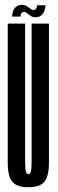

<svg xmlns="http://www.w3.org/2000/svg" viewBox="-20 -773 239 798"><path d="M97.9 5.2Q51.4 5.2 31.8 -16.8Q12.2 -38.8 12.2 -98.2V-675H84.4V-108.5Q84.4 -71.2 87.4 -60.2Q90.4 -49.2 97.9 -49.2Q105.4 -49.2 108.4 -60.2Q111.4 -71.2 111.4 -108.5V-675H183.5V-98.2Q183.5 -38.8 163.9 -16.8Q144.4 5.2 97.9 5.2ZM126.1 -701.2Q118.3 -701.2 111.8 -704.6Q105.4 -707.9 99.8 -712.5Q94.1 -717.2 89.3 -720.5Q84.5 -723.8 80.2 -723.8Q74.6 -723.8 71.3 -720.8Q68 -717.8 66.7 -713.2Q65.3 -708.6 65.3 -704.1H30.4Q30.4 -710.8 31.8 -717.8Q33.1 -724.8 36.1 -731.1Q39.1 -737.3 43.9 -742.3Q48.8 -747.3 55.8 -750.2Q62.9 -753.1 72.8 -753.1Q80.6 -753.1 87 -749.9Q93.4 -746.7 98.8 -742.2Q104.3 -737.8 109.4 -734.5Q114.4 -731.3 119.1 -731.3Q124.1 -731.3 127.4 -734.3Q130.7 -737.3 132.3 -742Q133.9 -746.7 133.9 -751.1H168.5Q168.5 -744.4 167.1 -737.2Q165.8 -730.1 162.8 -723.8Q159.8 -717.4 155 -712.2Q150.1 -707.1 143 -704.2Q135.9 -701.2 126.1 -701.2Z"/></svg>

Font: Anybody UltraCondensed Thin
Style: Regular
Weight: 100
Width: 1
Designer: Tyler Finck
Foundry: Etcetera Type Company
Version: Version 1.110